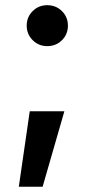

<svg xmlns="http://www.w3.org/2000/svg" viewBox="-20 -536 354 737"><path d="M52.2 180.7 94.2 -108.9H227.1L143.6 180.7ZM161.1 -358.9Q128.4 -358.9 105.5 -381.8Q82.5 -404.8 82.5 -437.5Q82.5 -470.7 105.5 -493.4Q128.4 -516.1 161.1 -516.1Q194.8 -516.1 217.8 -493.4Q240.7 -470.7 240.7 -437.5Q240.7 -404.3 217.8 -381.6Q194.8 -358.9 161.1 -358.9Z"/></svg>

Font: V-Inter
Style: SemiBold-600
Weight: 600
Designer: Rasmus Andersson
Foundry: rsms
Version: Version 4.000;git-4146feb